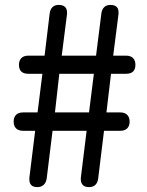

<svg xmlns="http://www.w3.org/2000/svg" viewBox="-20 -722 595 776"><path d="M425.8 -702.1Q459 -702.1 459 -672.9Q459 -668.9 459 -665L437.5 -497.1H489.3Q507.8 -497.1 517.6 -487.3Q527.3 -477.5 527.3 -460Q527.3 -442.4 518.1 -433.1Q508.8 -423.8 489.3 -423.8H428.7L410.2 -267.6H465.8Q484.4 -267.6 494.1 -257.8Q503.9 -248 503.9 -230.5Q503.9 -212.9 494.1 -203.1Q484.4 -193.4 465.8 -193.4H400.4L377 -2Q375 15.6 365.7 24.9Q356.4 34.2 339.8 34.2Q323.2 34.2 314.9 25.9Q306.6 17.6 306.6 2.9Q306.6 0 306.6 -2.9L330.1 -193.4H192.4L168.9 -2Q167 14.6 157.2 24.4Q147.5 34.2 130.9 34.2Q98.6 34.2 98.6 2.9Q98.6 0 98.6 -2.9L122.1 -193.4H73.2Q54.7 -193.4 44.9 -203.1Q35.2 -212.9 35.2 -230.5Q35.2 -248 44.9 -257.8Q54.7 -267.6 73.2 -267.6H131.8L151.4 -423.8H94.7Q75.2 -423.8 65.9 -433.1Q56.6 -442.4 56.6 -460Q56.6 -477.5 66.4 -487.3Q76.2 -497.1 94.7 -497.1H160.2L180.7 -667Q182.6 -683.6 191.9 -692.9Q201.2 -702.1 216.8 -702.1Q251 -702.1 251 -670.9Q251 -668.9 251 -666L229.5 -497.1H368.2L389.6 -667Q391.6 -683.6 400.9 -692.9Q410.2 -702.1 425.8 -702.1ZM219.7 -423.8 202.1 -267.6H339.8L359.4 -423.8Z"/></svg>

Font: TaiwanPearl
Style: Regular
Weight: 400
Version: Version 2.102